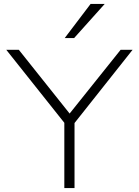

<svg xmlns="http://www.w3.org/2000/svg" viewBox="-20 -959 708 979"><path d="M308 0V-362L319 -319L12 -705H76L335 -380L595 -705H656L350 -319L360 -362V0ZM310 -765 442 -939H514L358 -765Z"/></svg>

Font: Nunito Sans 7pt SemiExpanded ExtraLight
Style: Regular
Weight: 250
Width: 6
Designer: Vernon Adams
Foundry: Vernon Adams
Version: Version 3.101;gftools[0.9.27]